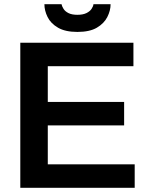

<svg xmlns="http://www.w3.org/2000/svg" viewBox="-20 -888 712 908"><path d="M76 0V-686H611V-575H206V-406H567V-295H206V-111H617V0ZM346 -737Q289 -737 254.5 -757Q220 -777 205 -807.5Q190 -838 190 -868H271Q273 -858 280.5 -846Q288 -834 304 -826Q320 -818 346 -818Q372 -818 388.5 -826Q405 -834 413 -846Q421 -858 422 -868H503Q503 -838 487.5 -807.5Q472 -777 438 -757Q404 -737 346 -737Z"/></svg>

Font: Archivo SemiBold
Style: Regular
Weight: 600
Designer: Hector Gatti
Foundry: Omnibus-Type
Version: Version 2.001